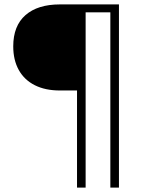

<svg xmlns="http://www.w3.org/2000/svg" viewBox="-20 -720 664 870"><path d="M329 130V-310H251Q185 -310 137.5 -334Q90 -358 65 -403Q40 -448 40 -510Q40 -603 95.5 -651.5Q151 -700 251 -700H519V130H480V-664H368V130Z"/></svg>

Font: REM Medium Thin
Style: Regular
Weight: 250
Version: Version 1.005;gftools[0.9.28]